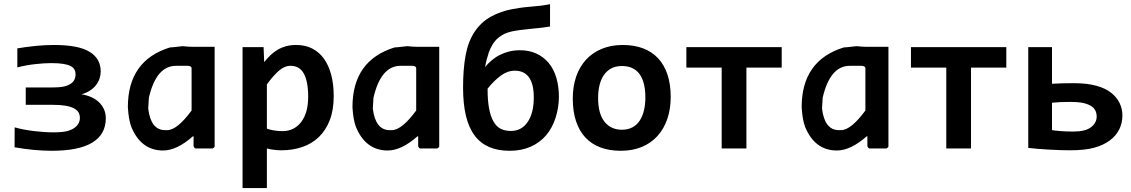

<svg xmlns="http://www.w3.org/2000/svg" viewBox="-20 -727 5538 940"><path d="M51.8 -103.5Q92.8 -91.8 145.3 -85.4Q197.8 -79.1 240.7 -79.1Q284.2 -79.1 305.9 -84.5Q327.6 -89.8 342 -99.4Q356.4 -108.9 363.8 -121.8Q371.1 -134.8 371.1 -149.9Q371.1 -165 364.3 -176.8Q357.4 -188.5 341.8 -196.8Q326.2 -205.1 300.3 -209.5Q274.4 -213.9 237.3 -213.9H106V-298.8H230.5Q274.9 -298.8 295.2 -304Q315.4 -309.1 327.6 -317.9Q339.8 -326.7 345 -338.1Q350.1 -349.6 350.1 -362.8Q350.1 -375.5 344.7 -385.7Q339.4 -396 326.7 -403.1Q314 -410.2 290.8 -414.1Q267.6 -418 230.5 -418Q197.3 -418 152.6 -413.1Q107.9 -408.2 64.9 -397V-490.2Q106 -497.1 152.6 -502Q199.2 -506.8 244.6 -506.8Q363.3 -506.8 418.2 -473.6Q473.1 -440.4 473.1 -377Q473.1 -359.9 467.5 -342.8Q461.9 -325.7 450.2 -310.5Q438.5 -295.4 420.7 -283.7Q402.8 -272 378.9 -265.1Q402.8 -261.7 424.6 -252.4Q446.3 -243.2 462.6 -228.3Q479 -213.4 488.5 -193.1Q498 -172.9 498 -147.9Q498 -69.3 432.1 -29.1Q366.2 11.2 232.9 11.2Q190.9 11.2 144.8 6.8Q98.6 2.4 51.3 -5.9Z M1030.8 -498V-10.3Q1030.8 -5.4 1021 0H938Q933.1 0 927.7 -10.3V-59.6H924.3Q845.7 9.8 778.3 9.8Q670.4 9.8 622.6 -106.4Q609.4 -142.6 606 -202.6Q606 -430.7 811.5 -494.6Q818.8 -494.6 874.5 -501Q902.8 -498 918 -498ZM705.6 -195.8Q718.3 -89.8 788.6 -89.8H798.3Q847.2 -89.8 918 -186V-395Q914.6 -404.8 897.9 -404.8H841.8Q745.1 -404.8 709 -249Z M1613.8 -256.8Q1613.8 -188.5 1594.5 -138.7Q1575.2 -88.9 1540.8 -55.9Q1506.3 -22.9 1459.5 -7.1Q1412.6 8.8 1357.4 8.8Q1338.9 8.8 1320.3 6.3Q1301.8 3.9 1286.6 0V193.8H1167.5V-496.1H1270.5L1273.4 -422.9Q1288.6 -441.9 1304.9 -457.5Q1321.3 -473.1 1340.3 -484.1Q1359.4 -495.1 1381.3 -501Q1403.3 -506.8 1430.7 -506.8Q1474.6 -506.8 1508.8 -489.3Q1543 -471.7 1566.2 -439.2Q1589.4 -406.7 1601.6 -360.6Q1613.8 -314.5 1613.8 -256.8ZM1488.8 -252Q1488.8 -293 1482.9 -321.8Q1477.1 -350.6 1466.1 -369.1Q1455.1 -387.7 1439.2 -396.2Q1423.3 -404.8 1402.8 -404.8Q1372.6 -404.8 1345 -380.4Q1317.4 -356 1286.6 -314V-97.2Q1300.8 -91.8 1321.5 -88.4Q1342.3 -85 1363.8 -85Q1392.1 -85 1415.3 -96.7Q1438.5 -108.4 1454.8 -129.9Q1471.2 -151.4 1480 -182.4Q1488.8 -213.4 1488.8 -252Z M2130.4 -498V-10.3Q2130.4 -5.4 2120.6 0H2037.6Q2032.7 0 2027.3 -10.3V-59.6H2023.9Q1945.3 9.8 1877.9 9.8Q1770 9.8 1722.2 -106.4Q1709 -142.6 1705.6 -202.6Q1705.6 -430.7 1911.1 -494.6Q1918.5 -494.6 1974.1 -501Q2002.4 -498 2017.6 -498ZM1805.2 -195.8Q1817.9 -89.8 1888.2 -89.8H1897.9Q1946.8 -89.8 2017.6 -186V-395Q2014.2 -404.8 1997.6 -404.8H1941.4Q1844.7 -404.8 1808.6 -249Z M2716.3 -253.9Q2716.3 -201.7 2700.2 -150.9Q2684.1 -100.1 2653.3 -64.2Q2622.6 -28.3 2577.6 -8.5Q2532.7 11.2 2475.1 11.2Q2418 11.2 2375.2 -7.1Q2332.5 -25.4 2304 -63.2Q2275.4 -101.1 2261.2 -159.7Q2247.1 -218.3 2247.1 -298.8Q2247.1 -388.7 2259.5 -456.3Q2272 -523.9 2303.7 -571.5Q2335.4 -619.1 2384 -645.8Q2432.6 -672.4 2489.7 -682.6Q2528.3 -689.5 2549.8 -691.7Q2571.3 -693.8 2588.9 -695.3Q2606.4 -696.8 2627.7 -699.2Q2648.9 -701.7 2672.9 -706.5V-597.2Q2640.1 -591.3 2582.3 -586.2Q2524.4 -581.1 2484.4 -572.8Q2466.8 -568.8 2450.9 -561.8Q2435.1 -554.7 2418.9 -541.3Q2402.8 -527.8 2391.1 -508.3Q2379.4 -488.8 2373.3 -470.7Q2367.2 -452.6 2362.3 -433.8Q2357.4 -415 2355 -397.9Q2367.7 -415.5 2387.5 -431.9Q2407.2 -448.2 2428 -458.5Q2448.7 -468.8 2472.9 -474.9Q2497.1 -481 2526.4 -481Q2569.8 -481 2605.2 -465.1Q2640.6 -449.2 2665.8 -419.4Q2690.9 -389.6 2703.6 -346.7Q2716.3 -303.7 2716.3 -253.9ZM2593.3 -250Q2593.3 -380.9 2500 -380.9Q2464.8 -380.9 2431.9 -356.7Q2398.9 -332.5 2367.2 -293V-288.1Q2367.2 -235.8 2374.3 -197Q2381.3 -158.2 2395.8 -132.6Q2410.2 -106.9 2431.4 -96.4Q2452.6 -85.9 2481.4 -85.9Q2533.2 -85.9 2563.2 -129.6Q2593.3 -173.3 2593.3 -250Z M3263.7 -252Q3263.7 -193.4 3247.1 -144.8Q3230.5 -96.2 3199.2 -61.5Q3168 -26.9 3122.6 -7.8Q3077.1 11.2 3019 11.2Q2963.9 11.2 2920.4 -4.9Q2877 -21 2846.7 -53Q2816.4 -85 2800.3 -133.1Q2784.2 -181.2 2784.2 -245.1Q2784.2 -304.2 2801 -352.5Q2817.9 -400.9 2849.4 -435.1Q2880.9 -469.2 2926.3 -488Q2971.7 -506.8 3028.8 -506.8Q3084.5 -506.8 3127.9 -490.5Q3171.4 -474.1 3201.7 -441.9Q3231.9 -409.7 3247.8 -362.1Q3263.7 -314.5 3263.7 -252ZM3139.6 -249Q3139.6 -326.2 3110.6 -365Q3081.5 -403.8 3024.9 -403.8Q2993.7 -403.8 2971.7 -391.6Q2949.7 -379.4 2935.5 -358.2Q2921.4 -336.9 2914.8 -308.6Q2908.2 -280.3 2908.2 -248Q2908.2 -170.4 2939.5 -131.1Q2970.7 -91.8 3024.9 -91.8Q3054.7 -91.8 3076.7 -103.8Q3098.6 -115.7 3112.3 -137Q3126 -158.2 3132.8 -187Q3139.6 -215.8 3139.6 -249Z M3634.3 -396V0H3513.2V-396H3340.3V-496.1H3807.1V-396Z M4329.6 -498V-10.3Q4329.6 -5.4 4319.8 0H4236.8Q4231.9 0 4226.6 -10.3V-59.6H4223.1Q4144.5 9.8 4077.1 9.8Q3969.2 9.8 3921.4 -106.4Q3908.2 -142.6 3904.8 -202.6Q3904.8 -430.7 4110.4 -494.6Q4117.7 -494.6 4173.3 -501Q4201.7 -498 4216.8 -498ZM4004.4 -195.8Q4017.1 -89.8 4087.4 -89.8H4097.2Q4146 -89.8 4216.8 -186V-395Q4213.4 -404.8 4196.8 -404.8H4140.6Q4043.9 -404.8 4007.8 -249Z M4733.9 -396V0H4612.8V-396H4439.9V-496.1H4906.7V-396Z M5235.4 -319.8Q5301.8 -319.8 5346.9 -307.4Q5392.1 -294.9 5419.9 -272.9Q5447.8 -251 5461.4 -222.4Q5475.1 -193.8 5475.1 -162.1Q5475.1 -124.5 5459.5 -93.3Q5443.8 -62 5413.3 -39.3Q5382.8 -16.6 5337.6 -3.9Q5292.5 8.8 5217.3 8.8Q5177.2 8.8 5117.7 5.6Q5058.1 2.4 5014.2 -2.9V-496.1H5130.4V-316.9Q5154.8 -318.4 5179.7 -319.1Q5204.6 -319.8 5235.4 -319.8ZM5235.8 -83Q5294.4 -83 5321.8 -104.5Q5349.1 -126 5349.1 -156.2Q5349.1 -171.9 5343.3 -184.6Q5337.4 -197.3 5323.7 -206.8Q5310.1 -216.3 5285.9 -222.2Q5261.7 -228 5216.8 -228Q5192.9 -228 5170.9 -227.1Q5148.9 -226.1 5130.4 -224.1V-89.8Q5149.9 -86.9 5174.8 -85Q5199.7 -83 5235.8 -83Z"/></svg>

Font: Code New Roman
Style: Bold
Weight: 700
Monospace: yes
Designer: Sam Radian
Foundry: Code New Roman
Version: Version 1.508 October 19, 2014